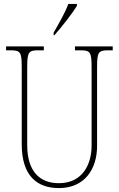

<svg xmlns="http://www.w3.org/2000/svg" viewBox="-20 -951 608 981"><path d="M254 -784V-771H258C297 -815 352 -886 373 -921V-931H329C313 -886 284 -837 254 -784ZM281 10C414 10 476 -89 476 -205V-607C476 -683 482 -694 532 -694H556V-714H363V-694H392C442 -694 448 -683 448 -607V-207C448 -112 402 -15 281 -15C183 -15 119 -75 119 -210V-606C119 -684 126 -694 175 -694H204V-714H11V-694H35C85 -694 91 -683 91 -608V-214C91 -54 168 10 281 10Z"/></svg>

Font: Noto Serif Myanmar Condensed Thin
Style: Regular
Weight: 100
Width: 3
Designer: Ben Mitchell and the Monotype Design Team
Foundry: Monotype Imaging Inc.
Version: Version 2.106